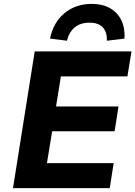

<svg xmlns="http://www.w3.org/2000/svg" viewBox="-20 -970 698 990"><path d="M47 0 159 -705H658L637 -576H294L269 -421H591L571 -293H249L222 -129H566L546 0ZM325 -760 238 -771Q255 -855 313 -902.5Q371 -950 454 -950Q508 -950 547 -928Q586 -906 605.5 -866Q625 -826 622 -771L531 -760Q533 -803 511 -828Q489 -853 441 -853Q394 -853 365 -828.5Q336 -804 325 -760Z"/></svg>

Font: Nunito Sans 8pt ExtraBold
Style: Italic
Weight: 800
Italic angle: -9°
Version: Version 3.101;gftools[0.9.27]